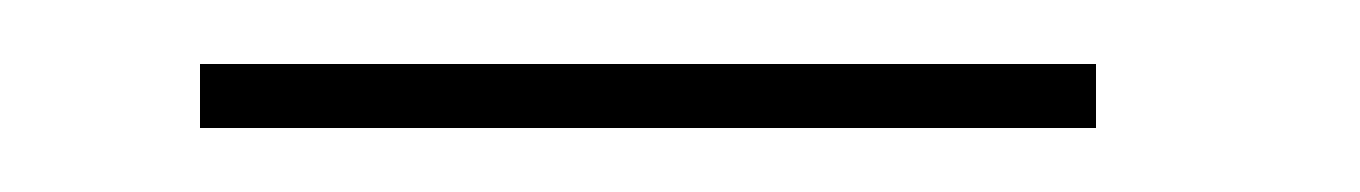

<svg xmlns="http://www.w3.org/2000/svg" viewBox="-20 -390 425 60"><path d="M52.5 -350H42.5V-370H52.5H312.5H322.5V-350H312.5Z"/></svg>

Font: Nordica Plus
Style: NordicaClassicUltraLightCond
Weight: 300
Version: Version 1.01